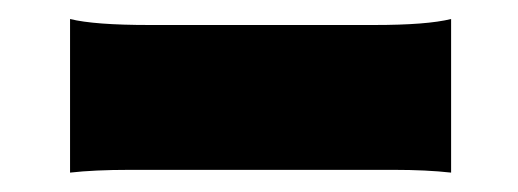

<svg xmlns="http://www.w3.org/2000/svg" viewBox="-20 -20 545 202"><path d="M394 158.7H116.7Q79.1 158.7 53.7 161.6V0Q79.1 6.3 137.2 6.3H373.5Q429.2 6.3 454.6 0V161.6Q428.7 158.7 394 158.7Z"/></svg>

Font: Nosifer
Style: Regular
Weight: 400
Version: Version 001.002